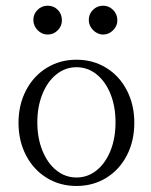

<svg xmlns="http://www.w3.org/2000/svg" viewBox="-20 -631 520 663"><path d="M43.9 -207Q43.9 -269 69.8 -318.8Q95.7 -368.7 141.4 -396.7Q187 -424.8 244.1 -424.8Q301.3 -424.8 346.9 -396.7Q392.6 -368.7 418.2 -318.8Q443.8 -269 443.8 -207Q443.8 -144.5 418.2 -94.7Q392.6 -44.9 346.9 -16.8Q301.3 11.2 244.1 11.2Q187 11.2 141.4 -16.8Q95.7 -44.9 69.8 -94.7Q43.9 -144.5 43.9 -207ZM244.1 -18.1Q282.7 -18.1 313.5 -42.7Q344.2 -67.4 361.6 -110.6Q378.9 -153.8 378.9 -208.5Q378.9 -263.2 361.6 -306.4Q344.2 -349.6 313.5 -374.3Q282.7 -398.9 244.1 -398.9Q205.6 -398.9 174.8 -374.3Q144 -349.6 126.5 -306.2Q108.9 -262.7 108.9 -208.5Q108.9 -154.3 126.5 -110.8Q144 -67.4 174.8 -42.7Q205.6 -18.1 244.1 -18.1ZM95.2 -562.5Q95.2 -582.5 109.6 -596.9Q124 -611.3 144.5 -611.3Q165.5 -611.3 179.7 -596.9Q193.8 -582.5 193.8 -560.5Q193.8 -541 179.4 -526.4Q165 -511.7 144.5 -511.7Q125 -511.7 110.1 -526.6Q95.2 -541.5 95.2 -562.5ZM335.9 -611.3Q356 -611.3 370.6 -596.7Q385.3 -582 385.3 -560.5Q385.3 -541.5 370.6 -526.6Q356 -511.7 335.9 -511.7Q323.7 -511.7 312.3 -518.6Q300.8 -525.4 293.7 -537.1Q286.6 -548.8 286.6 -562.5Q286.6 -582.5 301 -596.9Q315.4 -611.3 335.9 -611.3Z"/></svg>

Font: JuniusX Light
Style: Regular
Weight: 300
Designer: Peter S. Baker
Foundry: Briery Creek Software
Version: Version 1.008